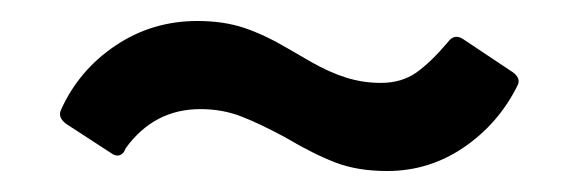

<svg xmlns="http://www.w3.org/2000/svg" viewBox="-20 -383 553 183"><path d="M252 -252Q228 -265 210 -272Q192 -279 171 -279Q127 -279 100 -242L98 -238Q93 -232 86 -237L43 -265Q35 -271 38 -278Q55 -316 90 -339.5Q125 -363 168 -363Q193 -363 212.5 -356.5Q232 -350 254 -337Q259 -334 276.5 -324Q294 -314 310 -309Q326 -304 343 -304Q363 -304 377 -314Q391 -324 407 -343Q413 -351 421 -346L469 -314Q477 -308 473 -301Q455 -265 422 -242.5Q389 -220 349 -220Q321 -220 300 -228Q279 -236 252 -252Z"/></svg>

Font: Amber EN Medium
Style: Regular
Weight: 500
Designer: Jeremy Tribby
Foundry: Tribby Type Co.
Version: Version 1.403 November 24, 2021